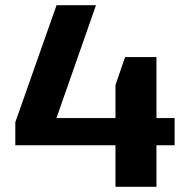

<svg xmlns="http://www.w3.org/2000/svg" viewBox="-20 -720 711 740"><path d="M39 -249 198 -700H350L179 -212L77 -265H653V-160H39ZM425 -392 462 -500H583V0H425Z"/></svg>

Font: Pathway Extreme 8pt Thin 12pt
Style: Bold
Weight: 700
Version: Version 1.001;gftools[0.9.26]